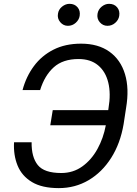

<svg xmlns="http://www.w3.org/2000/svg" viewBox="-20 -963 710 993"><path d="M52.6 -227.3H143.5Q142.4 -150.6 175.4 -109.4Q208.5 -68.2 296.9 -68.2Q358.3 -68.2 405.7 -102.3Q453.1 -136.4 484 -192.5Q514.9 -248.6 527.3 -315.3H240.1L252.8 -393.5H539.8L541.2 -403.4Q554 -478.7 540 -536Q525.9 -593.4 487 -625.5Q448.2 -657.7 386.4 -657.7Q305.4 -657.7 258.2 -615.2Q210.9 -572.8 187.5 -497.2H96.6Q115.1 -566.8 155.2 -620.9Q195.3 -675.1 256.4 -706.1Q317.5 -737.2 399.1 -737.2Q487.9 -737.2 545.8 -695.8Q603.7 -654.5 626.4 -579.7Q649.1 -505 632.1 -404.8L619.3 -321Q602.3 -220.9 555 -146.5Q507.8 -72.1 438.2 -31.1Q368.6 9.9 284.1 9.9Q197.4 9.9 145.2 -21.5Q93 -52.9 71 -106.7Q49 -160.5 52.6 -227.3ZM535.5 -829.5Q512.1 -829.5 496.1 -848Q480.1 -866.5 484.4 -892Q488.3 -914.4 506 -928.8Q523.8 -943.2 544 -943.2Q570.7 -943.2 585.8 -925.2Q600.9 -907.3 596.6 -880.7Q593.4 -860.4 576.2 -845Q558.9 -829.5 535.5 -829.5ZM331 -829.5Q307.5 -829.5 291.5 -848.5Q275.6 -867.5 279.8 -892Q283 -914.4 301.1 -928.8Q319.2 -943.2 339.5 -943.2Q366.1 -943.2 381.2 -925.2Q396.3 -907.3 392 -880.7Q388.8 -860.4 371.6 -845Q354.4 -829.5 331 -829.5Z"/></svg>

Font: Inter UI
Style: Italic
Weight: 400
Italic angle: -9.39999°
Designer: Rasmus Andersson
Foundry: rsms
Version: 3.2;8d6f07862